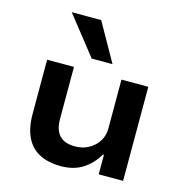

<svg xmlns="http://www.w3.org/2000/svg" viewBox="-113 -874 944 988"><g transform="rotate(15 359.0 -380.0)"><path d="M297 10Q233 10 186 -13.5Q139 -37 114 -86.5Q89 -136 89 -214V-501H232V-223Q232 -185 244 -159Q256 -133 280.5 -120Q305 -107 342 -107Q383 -107 416 -125.5Q449 -144 467 -174Q485 -204 485 -238V-501H628V0H498V-104H493Q462 -51 414 -20.5Q366 10 297 10ZM309 -566 148 -770H305L420 -566Z"/></g></svg>

Font: Nunito Sans 7pt SemiExpanded
Style: Bold
Weight: 700
Width: 6
Designer: Vernon Adams
Foundry: Vernon Adams
Version: Version 3.101;gftools[0.9.27]